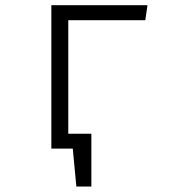

<svg xmlns="http://www.w3.org/2000/svg" viewBox="-20 -558 655 721"><path d="M323.1 -55.9V142.6H266.7L253.3 0H172.8V-538.5H533.8L525.6 -482.1H236.4V-55.9Z"/></svg>

Font: Fira Code Light
Style: Regular
Weight: 300
Monospace: yes
Designer: Carrois Corporate, Edenspiekermann AG, Nikita Prokopov
Foundry: Carrois Corporate, Edenspiekermann AG, Nikita Prokopov
Version: Version 6.000; ttfautohint (v1.8.2) -l 8 -r 50 -G 200 -x 14 